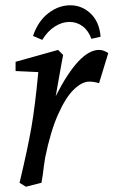

<svg xmlns="http://www.w3.org/2000/svg" viewBox="-20 -697 430 727"><path d="M125 -424 39 -428V-463L200 -508L219 -489L211 -446Q194 -353 191 -333Q280 -508 355 -508Q366 -508 375 -504Q384 -500 390 -496L355 -382Q336 -388 318 -388Q291 -388 260 -358.5Q229 -329 200 -264Q171 -199 151 -100L146 -67Q143 -38 137 -5L78 10L54 -5Q84 -130 98.5 -212.5Q113 -295 125 -424ZM246 -677Q290 -677 323 -646Q356 -615 361 -558L326 -550Q315 -581 293 -597.5Q271 -614 243 -614Q215 -614 187.5 -596.5Q160 -579 140 -546L105 -561Q124 -617 163 -647Q202 -677 246 -677Z"/></svg>

Font: Andada Pro
Style: Italic
Weight: 400
Italic angle: -7°
Designer: Carolina Giovagnoli
Foundry: Huerta Tipografica
Version: Version 3.005; ttfautohint (v1.8.4)